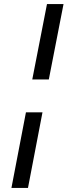

<svg xmlns="http://www.w3.org/2000/svg" viewBox="-20 -758 353 940"><path d="M36 162 107 -208H188L117 162ZM138 -369 210 -738H291L219 -369Z"/></svg>

Font: REM
Style: Italic
Weight: 400
Italic angle: -11°
Designer: Octavio Pardo
Foundry: Ashler Design
Version: Version 1.005;gftools[0.9.28]